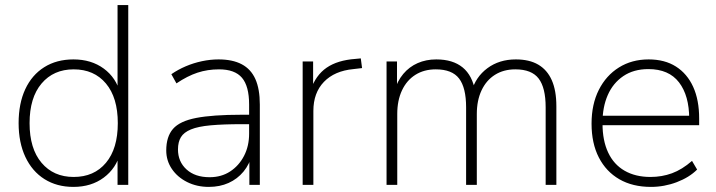

<svg xmlns="http://www.w3.org/2000/svg" viewBox="-20 -725 2810 753"><path d="M268 8Q203 8 154.5 -22.5Q106 -53 79.5 -109.5Q53 -166 53 -242Q53 -319 79 -375Q105 -431 153.5 -461.5Q202 -492 268 -492Q338 -492 387 -456Q436 -420 452 -358H441V-705H483V0H441V-126H452Q436 -65 387 -28.5Q338 8 268 8ZM269 -31Q349 -31 395.5 -86.5Q442 -142 442 -242Q442 -342 395.5 -397.5Q349 -453 269 -453Q190 -453 143 -397.5Q96 -342 96 -242Q96 -142 143 -86.5Q190 -31 269 -31Z M799 8Q752 8 714 -11Q676 -30 654 -62.5Q632 -95 632 -135Q632 -189 658.5 -219.5Q685 -250 749.5 -262.5Q814 -275 927 -275H968V-238H929Q855 -238 806 -233.5Q757 -229 729 -217.5Q701 -206 689.5 -187Q678 -168 678 -139Q678 -91 711.5 -60.5Q745 -30 802 -30Q848 -30 882.5 -52.5Q917 -75 937 -113.5Q957 -152 957 -201V-315Q957 -387 929 -420Q901 -453 839 -453Q794 -453 754.5 -440Q715 -427 672 -398L652 -434Q678 -452 708.5 -465Q739 -478 772 -485Q805 -492 837 -492Q892 -492 928 -473Q964 -454 981.5 -415Q999 -376 999 -315V0H958V-121H969Q959 -81 935 -52Q911 -23 876.5 -7.5Q842 8 799 8Z M1167 0V-484H1208V-371H1198Q1218 -430 1261 -459.5Q1304 -489 1374 -494L1395 -496L1400 -458L1366 -454Q1292 -447 1250.5 -404Q1209 -361 1209 -290V0Z M1496 0V-484H1537V-366H1526Q1538 -407 1561.5 -435Q1585 -463 1618 -477.5Q1651 -492 1691 -492Q1756 -492 1794.5 -460.5Q1833 -429 1844 -365H1829Q1845 -423 1891.5 -457.5Q1938 -492 2003 -492Q2056 -492 2091 -471.5Q2126 -451 2144 -410.5Q2162 -370 2162 -308V0H2120V-304Q2120 -381 2092.5 -417Q2065 -453 2001 -453Q1955 -453 1921 -431.5Q1887 -410 1868.5 -370.5Q1850 -331 1850 -278V0H1808V-304Q1808 -381 1780.5 -417Q1753 -453 1689 -453Q1643 -453 1609 -431.5Q1575 -410 1556.5 -370.5Q1538 -331 1538 -278V0Z M2533 8Q2461 8 2409 -22Q2357 -52 2328.5 -107.5Q2300 -163 2300 -240Q2300 -316 2328.5 -372.5Q2357 -429 2407.5 -460.5Q2458 -492 2524 -492Q2587 -492 2631 -464Q2675 -436 2698.5 -384.5Q2722 -333 2722 -260V-234H2327V-271H2700L2683 -259Q2683 -350 2643 -402Q2603 -454 2523 -454Q2465 -454 2424.5 -426.5Q2384 -399 2363.5 -352Q2343 -305 2343 -245V-240Q2343 -174 2365 -127Q2387 -80 2429.5 -55.5Q2472 -31 2531 -31Q2576 -31 2615.5 -45.5Q2655 -60 2694 -94L2714 -60Q2683 -29 2634 -10.5Q2585 8 2533 8Z"/></svg>

Font: Nunito Sans 12pt ExtraLight
Style: Regular
Weight: 200
Designer: Vernon Adams
Foundry: Vernon Adams
Version: Version 3.101;gftools[0.9.27]